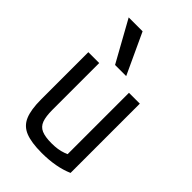

<svg xmlns="http://www.w3.org/2000/svg" viewBox="-238 -878 976 976"><g transform="rotate(45 250.0 -390.0)"><path d="M259 10Q185 10 142.5 -7Q100 -24 82.5 -65.5Q65 -107 65 -180V-520H143V-184Q143 -136 153 -109Q163 -82 188.5 -71Q214 -60 260 -60Q284 -60 303.5 -63Q323 -66 342.5 -73Q362 -80 385 -92L357 -42V-520H435V-22Q362 10 259 10ZM207 -570 85 -790H185L287 -570Z"/></g></svg>

Font: M PLUS 1 Code
Style: Regular
Weight: 400
Designer: Coji Morishita
Foundry: UNDERFOREST DESIGN
Version: Version 1.005